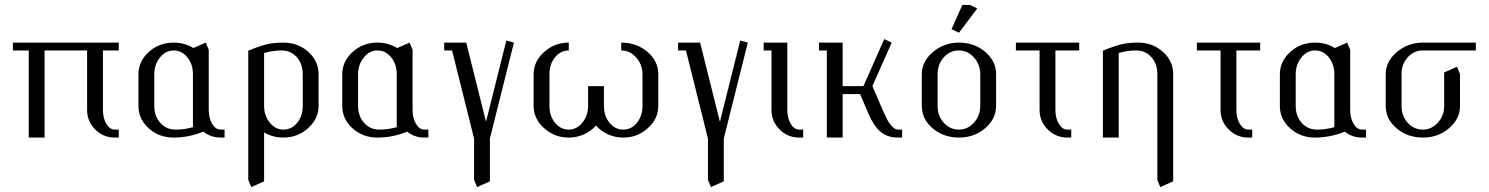

<svg xmlns="http://www.w3.org/2000/svg" viewBox="-20 -556 6017 776"><path d="M32.2 -352.1V-383.8H460V-352.1H396V-111.8Q396 -78.1 409.9 -55.2Q423.8 -32.2 443.8 -32.2H460V0H443.8Q397.5 0 364.7 -32.7Q332 -65.4 332 -111.8V-352.1H160.2V0H96.2V-352.1Z M539.6 -127.9V-255.9Q539.6 -308.1 581.3 -345.9Q623 -383.8 681.6 -383.8Q726.1 -383.8 761.7 -361.8L811.5 -383.8L823.7 -355V-111.8Q823.7 -78.1 837.6 -55.2Q851.6 -32.2 871.6 -32.2H887.7V0H871.6Q832 0 801.8 -23.9Q743.2 0 681.6 0Q622.6 0 581.1 -37.4Q539.6 -74.7 539.6 -127.9ZM603.5 -127.9Q603.5 -86.9 627.7 -59.6Q651.9 -32.2 689.9 -32.2Q725.6 -32.2 759.8 -42V-255.9Q759.8 -296.4 737.3 -324.2Q714.8 -352.1 681.6 -352.1Q649.4 -352.1 626.5 -323.5Q603.5 -294.9 603.5 -255.9Z M983.4 170.9V-351.1Q1027.8 -369.6 1056.9 -376.7Q1085.9 -383.8 1125.5 -383.8Q1184.6 -383.8 1226.1 -346.4Q1267.6 -309.1 1267.6 -255.9V-127.9Q1267.6 -76.2 1225.3 -38.1Q1183.1 0 1125.5 0Q1082.5 0 1047.4 -21V176.8L995.6 200.2ZM1047.4 -127.9Q1047.4 -88.9 1070.3 -60.5Q1093.3 -32.2 1125.5 -32.2Q1158.7 -32.2 1181.2 -59.8Q1203.6 -87.4 1203.6 -127.9V-255.9Q1203.6 -297.4 1179.7 -324.7Q1155.8 -352.1 1117.7 -352.1Q1083.5 -352.1 1047.4 -341.8Z M1363.3 -127.9V-255.9Q1363.3 -308.1 1405 -345.9Q1446.8 -383.8 1505.4 -383.8Q1549.8 -383.8 1585.4 -361.8L1635.3 -383.8L1647.5 -355V-111.8Q1647.5 -78.1 1661.4 -55.2Q1675.3 -32.2 1695.3 -32.2H1711.4V0H1695.3Q1655.8 0 1625.5 -23.9Q1566.9 0 1505.4 0Q1446.3 0 1404.8 -37.4Q1363.3 -74.7 1363.3 -127.9ZM1427.2 -127.9Q1427.2 -86.9 1451.4 -59.6Q1475.6 -32.2 1513.7 -32.2Q1549.3 -32.2 1583.5 -42V-255.9Q1583.5 -296.4 1561 -324.2Q1538.6 -352.1 1505.4 -352.1Q1473.1 -352.1 1450.2 -323.5Q1427.2 -294.9 1427.2 -255.9Z M1775.4 -352.1V-383.8H1864.3L1944.3 -64L2026.4 -392.1L2057.1 -383.8L1960 3.9V176.8L1908.2 200.2L1896 170.9V3.9L1807.1 -352.1Z M2136.7 -127.9V-255.9Q2136.7 -307.6 2179 -345.7Q2221.2 -383.8 2278.8 -383.8V-352.1Q2245.6 -352.1 2223.1 -324.2Q2200.7 -296.4 2200.7 -255.9V-127.9Q2200.7 -87.4 2223.1 -59.8Q2245.6 -32.2 2278.8 -32.2Q2311 -32.2 2334 -60.5Q2356.9 -88.9 2356.9 -127.9V-208H2420.9V-127.9Q2420.9 -87.4 2443.4 -59.8Q2465.8 -32.2 2499 -32.2Q2532.2 -32.2 2554.4 -59.8Q2576.7 -87.4 2576.7 -127.9V-255.9Q2576.7 -294.9 2551.3 -323.5Q2525.9 -352.1 2490.7 -352.1V-383.8Q2552.7 -383.8 2596.7 -346.4Q2640.6 -309.1 2640.6 -255.9V-127.9Q2640.6 -76.2 2598.6 -38.1Q2556.6 0 2499 0Q2465.8 0 2436.8 -13.2Q2407.7 -26.4 2388.7 -48.8Q2369.1 -25.9 2340.1 -12.9Q2311 0 2278.8 0Q2221.2 0 2179 -38.1Q2136.7 -76.2 2136.7 -127.9Z M2720.7 -352.1V-383.8H2809.6L2889.6 -64L2971.7 -392.1L3002.4 -383.8L2905.3 3.9V176.8L2853.5 200.2L2841.3 170.9V3.9L2752.4 -352.1Z M3066.4 -352.1V-383.8H3162.1V-111.8Q3162.1 -78.1 3176 -55.2Q3189.9 -32.2 3210 -32.2H3226.1V0H3210Q3163.6 0 3130.9 -32.7Q3098.1 -65.4 3098.1 -111.8V-352.1Z M3290 -352.1V-383.8H3385.7V-208H3469.7L3553.7 -397.9L3584 -383.8L3505.9 -208L3546.9 -112.8Q3558.6 -86.4 3565.7 -72.5Q3572.8 -58.6 3585 -45.4Q3597.2 -32.2 3609.9 -32.2H3626V0H3609.9Q3565.9 0 3538.3 -23.9Q3510.7 -47.9 3490.7 -95.2L3456.1 -175.8H3385.7V0H3321.8V-352.1Z M3705.6 -127.9V-255.9Q3705.6 -307.6 3750.5 -345.7Q3795.4 -383.8 3856 -383.8Q3918 -383.8 3961.9 -346.4Q4005.9 -309.1 4005.9 -255.9V-127.9Q4005.9 -75.7 3961.7 -37.8Q3917.5 0 3856 0Q3793.5 0 3749.5 -37.4Q3705.6 -74.7 3705.6 -127.9ZM3769.5 -127.9Q3769.5 -87.4 3794.4 -59.8Q3819.3 -32.2 3856 -32.2Q3891.1 -32.2 3916.5 -60.5Q3941.9 -88.9 3941.9 -127.9V-255.9Q3941.9 -294.9 3916.5 -323.5Q3891.1 -352.1 3856 -352.1Q3819.3 -352.1 3794.4 -324.2Q3769.5 -296.4 3769.5 -255.9ZM3825.7 -438 3869.6 -536.1H3899.9L3929.7 -522L3856 -423.8Z M4085.9 -352.1V-383.8H4341.8V-352.1H4245.6V-111.8Q4245.6 -78.1 4259.8 -55.2Q4273.9 -32.2 4293.9 -32.2H4309.6V0H4293.9Q4247.6 0 4214.6 -32.7Q4181.6 -65.4 4181.6 -111.8V-352.1Z M4437.5 0V-351.1Q4481.9 -369.6 4511 -376.7Q4540 -383.8 4579.6 -383.8Q4638.7 -383.8 4680.2 -346.4Q4721.7 -309.1 4721.7 -255.9V176.8L4669.4 200.2L4657.7 170.9V-255.9Q4657.7 -297.4 4633.8 -324.7Q4609.9 -352.1 4571.8 -352.1Q4537.6 -352.1 4501.5 -341.8V0Z M4817.4 -352.1V-383.8H5073.2V-352.1H4977.1V-111.8Q4977.1 -78.1 4991.2 -55.2Q5005.4 -32.2 5025.4 -32.2H5041V0H5025.4Q4979 0 4946 -32.7Q4913.1 -65.4 4913.1 -111.8V-352.1Z M5152.8 -127.9V-255.9Q5152.8 -308.1 5194.6 -345.9Q5236.3 -383.8 5294.9 -383.8Q5339.4 -383.8 5375 -361.8L5424.8 -383.8L5437 -355V-111.8Q5437 -78.1 5450.9 -55.2Q5464.8 -32.2 5484.9 -32.2H5501V0H5484.9Q5445.3 0 5415 -23.9Q5356.4 0 5294.9 0Q5235.8 0 5194.3 -37.4Q5152.8 -74.7 5152.8 -127.9ZM5216.8 -127.9Q5216.8 -86.9 5241 -59.6Q5265.1 -32.2 5303.2 -32.2Q5338.9 -32.2 5373 -42V-255.9Q5373 -296.4 5350.6 -324.2Q5328.1 -352.1 5294.9 -352.1Q5262.7 -352.1 5239.7 -323.5Q5216.8 -294.9 5216.8 -255.9Z M5580.6 -127.9V-255.9Q5580.6 -307.6 5625.5 -345.7Q5670.4 -383.8 5731 -383.8H5944.8V-352.1H5731Q5694.3 -352.1 5669.4 -324.2Q5644.5 -296.4 5644.5 -255.9V-127.9Q5644.5 -87.4 5669.4 -59.8Q5694.3 -32.2 5731 -32.2Q5766.1 -32.2 5791.5 -60.5Q5816.9 -88.9 5816.9 -127.9V-263.2L5868.7 -286.1L5880.9 -256.8V-127.9Q5880.9 -75.7 5836.7 -37.8Q5792.5 0 5731 0Q5668.5 0 5624.5 -37.4Q5580.6 -74.7 5580.6 -127.9Z"/></svg>

Font: Gawaa
Style: Regular
Weight: 400
Designer: T. Christopher White
Version: Version 1.0